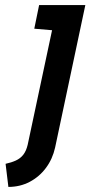

<svg xmlns="http://www.w3.org/2000/svg" viewBox="-20 -520 356 756"><path d="M197 61 316 -500H134L115 -407L185 -401L89 50Q83 75 71.5 89.5Q60 104 42.5 112Q25 120 2 125L13 216Q59 216 97 196Q135 176 161 141Q187 106 197 61Z"/></svg>

Font: Advent Pro
Style: Italic
Weight: 400
Italic angle: -12°
Designer: VivaRado, Andreas Kalpakidis
Foundry: VivaRado, Andreas Kalpakidis
Version: Version 3.000